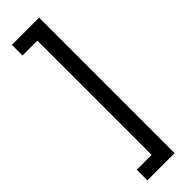

<svg xmlns="http://www.w3.org/2000/svg" viewBox="-306 -766 910 910"><g transform="rotate(-45 149.5 -311.0)"><path d="M38.6 72.3H138.2V-693.4H38.6V-764.6H221.2V143.6H38.6Z"/></g></svg>

Font: Intratopia Thin
Style: Regular
Weight: 100
Designer: Rasmus Andersson
Foundry: rsms
Version: Version 3.000;Glyphs 3.2.3 (3260)